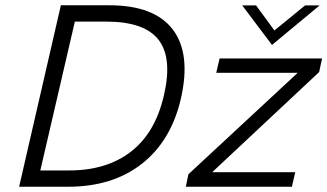

<svg xmlns="http://www.w3.org/2000/svg" viewBox="-20 -710 1245 730"><path d="M396 -689.9Q566.9 -689.9 637 -597.7Q707 -505.4 667.5 -334Q630.4 -174.3 519.3 -87.2Q408.2 0 238.8 0H52.7L211.4 -689.9ZM1195.3 -689.5 1014.2 -539.1 900.9 -689.5H953.6L1023.4 -594.2L1140.1 -689.5ZM603.5 -348.6Q636.2 -490.2 582.5 -559.1Q528.8 -627.9 383.8 -627.9H264.6L133.3 -62H244.1Q385.3 -62 478 -133.5Q570.8 -205.1 603.5 -348.6ZM1204.6 -487.8 1193.4 -436 786.6 -55.2H1102.5L1089.8 0H686.5L696.3 -47.4L1111.8 -433.1H802.2L814.9 -487.8Z"/></svg>

Font: HK Grotesk Legacy
Style: Italic
Weight: 400
Italic angle: -13°
Designer: Alfredo Marco Pradil
Foundry: Hanken Design Co.
Version: Version 2.022;PS 002.022;hotconv 1.0.88;makeotf.lib2.5.64775